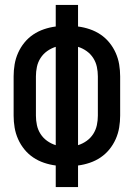

<svg xmlns="http://www.w3.org/2000/svg" viewBox="-20 -755 540 775"><path d="M205 0V-87Q181 -90 157.5 -98Q134 -106 114 -119.5Q94 -133 78.5 -152Q63 -171 53 -193.5Q43 -216 39 -240Q35 -264 35 -288V-447Q35 -471 39 -495Q43 -519 53 -541.5Q63 -564 78.5 -583Q94 -602 114 -615.5Q134 -629 157.5 -637Q181 -645 205 -648V-735H295V-648Q319 -645 342.5 -637Q366 -629 386 -615.5Q406 -602 421.5 -583Q437 -564 447 -541.5Q457 -519 461 -495Q465 -471 465 -447V-288Q465 -264 461 -240Q457 -216 447 -193.5Q437 -171 421.5 -152Q406 -133 386 -119.5Q366 -106 342.5 -98Q319 -90 295 -87V0ZM205 -169V-566Q186 -560 170 -548.5Q154 -537 143.5 -520.5Q133 -504 129 -485Q125 -466 125 -447V-288Q125 -269 129 -250Q133 -231 143.5 -214.5Q154 -198 170 -186.5Q186 -175 205 -169ZM295 -169Q314 -175 330 -186.5Q346 -198 356.5 -214.5Q367 -231 371 -250Q375 -269 375 -288V-447Q375 -466 371 -485Q367 -504 356.5 -520.5Q346 -537 330 -548.5Q314 -560 295 -566Z"/></svg>

Font: Iosevka Curly Medium
Style: Regular
Weight: 500
Monospace: yes
Designer: Belleve Invis
Foundry: Belleve Invis
Version: Version 22.1.2; ttfautohint (v1.8.4)